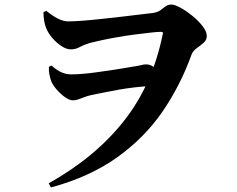

<svg xmlns="http://www.w3.org/2000/svg" viewBox="-20 -764 1040 844"><path d="M194 42Q399 -73 524.5 -232Q650 -391 695 -612Q698 -619 695.5 -621.5Q693 -624 686 -624Q672 -624 641 -620.5Q610 -617 571 -612Q532 -607 492.5 -600Q453 -593 421.5 -586Q390 -579 374 -575Q346 -566 329 -556.5Q312 -547 291 -547Q272 -547 250 -561.5Q228 -576 210 -597Q192 -618 183 -640Q177 -655 174 -673Q171 -691 171 -711L184 -716Q210 -695 234 -682.5Q258 -670 281 -670Q304 -670 343.5 -673Q383 -676 428.5 -681Q474 -686 518 -691Q562 -696 597.5 -700.5Q633 -705 652 -707Q673 -710 685 -719Q697 -728 707.5 -736Q718 -744 733 -744Q748 -744 773.5 -730Q799 -716 826 -694Q853 -672 871 -648.5Q889 -625 889 -606Q889 -588 874.5 -575.5Q860 -563 844 -551.5Q828 -540 822 -524Q773 -388 694 -273Q615 -158 494.5 -72Q374 14 204 60ZM300 -323Q285 -323 265.5 -337Q246 -351 229.5 -370Q213 -389 206 -405Q200 -421 197 -437.5Q194 -454 195 -470L206 -476Q230 -455 250.5 -446Q271 -437 293 -437Q316 -437 345 -439.5Q374 -442 406 -446.5Q438 -451 469 -455.5Q500 -460 526 -464.5Q552 -469 570 -472Q590 -475 601.5 -478Q613 -481 621 -481Q639 -481 650 -473Q661 -465 671 -459L651 -386Q616 -385 576.5 -380.5Q537 -376 500.5 -369.5Q464 -363 432.5 -356.5Q401 -350 381 -346Q363 -342 349.5 -336.5Q336 -331 324 -327Q312 -323 300 -323Z"/></svg>

Font: Noto Serif SC ExtraLight ExtraBold
Style: Regular
Weight: 800
Version: Version 2.002-H1;hotconv 1.1.0;makeotfexe 2.6.0